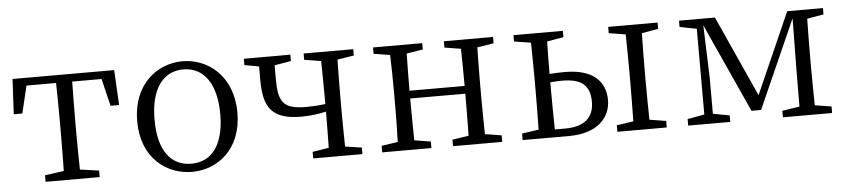

<svg xmlns="http://www.w3.org/2000/svg" viewBox="-38 -725 4132 937"><g transform="rotate(-5 2028.5 -257.0)"><path d="M471 -476 503 -342H545L536 -514H38L29 -342H71L103 -476H248C249 -421 250 -341 250 -286V-228C250 -176 249 -100 248 -45L155 -32V0H420V-32L327 -45C326 -100 325 -176 325 -228V-286C325 -341 326 -421 327 -476Z M872 14C995 14 1117 -74 1117 -255C1117 -437 993 -528 872 -528C748 -528 626 -437 626 -255C626 -74 748 14 872 14ZM872 -26C771 -26 711 -105 711 -255C711 -404 771 -488 872 -488C972 -488 1033 -404 1033 -255C1033 -105 972 -26 872 -26Z M1707 -483V-514H1464V-483L1546 -470C1547 -415 1548 -339 1548 -286V-259C1516 -255 1484 -253 1455 -253C1339 -253 1318 -290 1318 -405C1318 -426 1318 -448 1318 -469L1399 -483V-514H1171V-483L1242 -470V-403C1242 -268 1283 -208 1426 -208C1468 -208 1508 -213 1548 -222C1548 -169 1547 -97 1546 -45L1466 -32V0H1707V-32L1626 -44C1625 -100 1624 -176 1624 -228V-286C1624 -338 1625 -415 1626 -470Z M2392 -483V-514H2151V-483L2231 -470C2232 -417 2233 -343 2233 -288H1963C1963 -342 1964 -416 1965 -470L2045 -483V-514H1804V-483L1884 -470C1886 -415 1887 -339 1887 -286V-228C1887 -176 1886 -99 1884 -44L1804 -32V0H2045V-32L1965 -45C1964 -99 1963 -178 1963 -250H2233C2233 -177 2232 -99 2231 -44L2151 -32V0H2392V-32L2311 -45C2310 -100 2309 -176 2309 -228V-286C2309 -338 2310 -415 2311 -470Z M2653 -38C2652 -94 2651 -174 2651 -228V-269C2670 -271 2689 -272 2709 -272C2803 -272 2845 -238 2845 -157C2845 -78 2796 -38 2704 -38ZM2734 -483V-514H2492V-483L2574 -470C2575 -415 2576 -339 2576 -286V-228C2576 -176 2575 -100 2574 -44L2492 -32V0H2720C2857 0 2924 -71 2924 -159C2924 -249 2864 -313 2727 -313C2701 -313 2676 -312 2651 -310C2651 -360 2652 -422 2653 -469ZM3198 -483V-514H2956V-483L3038 -470C3039 -415 3040 -339 3040 -286V-228C3040 -176 3039 -100 3038 -44L2956 -32V0H3198V-32L3117 -45C3116 -100 3115 -176 3115 -228V-286C3115 -338 3116 -414 3117 -469Z M4008 -483V-514H3833L3658 -118L3479 -514H3303V-483L3386 -467V-47L3303 -32V0H3509V-32L3428 -47V-225L3419 -481L3617 -45H3664L3856 -477L3853 -225L3852 -45L3767 -32V0H4008V-32L3927 -45C3926 -100 3925 -176 3925 -228V-286C3925 -338 3926 -414 3927 -469Z"/></g></svg>

Font: Noto Serif CJK JP
Style: Regular
Weight: 400
Designer: Ryoko NISHIZUKA 西塚涼子 (kana & ideographs); Frank Grießhammer (Latin, Greek & Cyrillic); Wenlong ZHANG 张文龙 (bopomofo); San
Foundry: Adobe Systems Incorporated
Version: Version 1.000;PS 1;hotconv 16.6.53;makeotf.lib2.5.65590